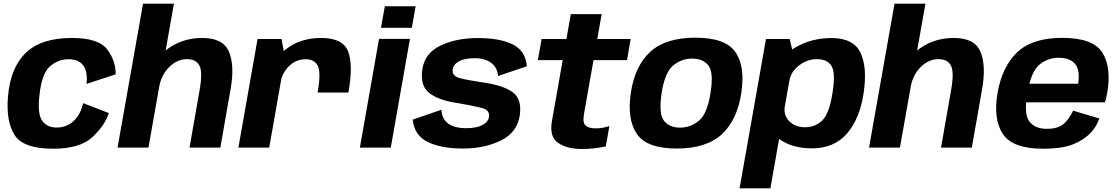

<svg xmlns="http://www.w3.org/2000/svg" viewBox="-20 -805 6094 1047"><path d="M270 6Q417.5 6 485.2 -58.5Q553 -123 573.5 -188.5L433.5 -242.5Q419 -179.5 380.8 -144.5Q342.5 -109.5 288.5 -109.5Q235.5 -109.5 209.5 -147.5Q183.5 -185.5 195 -284.5Q207.5 -404 252.2 -443Q297 -482 353.5 -482Q408 -482 433.5 -448.8Q459 -415.5 452 -347.5L610.5 -399.5Q612.5 -470 565.8 -534Q519 -598 372 -598Q203.5 -598 119.8 -516.2Q36 -434.5 23.5 -277Q12 -146 58.8 -70Q105.5 6 270 6Z M621 0H789.5L928.5 -785H760ZM1013.5 0H1181.5L1238 -322Q1260 -448 1228.5 -523Q1197 -598 1082.5 -598Q961.5 -598 873.8 -521.8Q786 -445.5 772 -367L847.5 -329Q859.5 -397 903 -439.8Q946.5 -482.5 999 -482.5Q1049 -482.5 1067.5 -447.5Q1086 -412.5 1068.5 -314Z M1712 -300.5H1880Q1907 -453.5 1877.8 -525.8Q1848.5 -598 1731 -598Q1622 -598 1545 -540.8Q1468 -483.5 1453 -399.5L1511 -361Q1519.5 -408.5 1557 -445.2Q1594.5 -482 1647.5 -482Q1693.5 -482 1712.5 -447.2Q1731.5 -412.5 1712 -300.5ZM1280 0H1448L1534.5 -490L1515 -592.5H1384.5Z M1942.5 0H2111L2215.5 -593H2047ZM2078.5 -771 2057.5 -653.5H2226L2246.5 -771Z M2504 5Q2622 5 2711.2 -38.8Q2800.5 -82.5 2814.5 -176.5Q2827 -266 2774.2 -303.2Q2721.5 -340.5 2613 -355.5Q2535 -367 2489.2 -378.5Q2443.5 -390 2448.5 -426Q2452.5 -454 2483 -470.8Q2513.5 -487.5 2568 -487.5Q2626 -487.5 2659.2 -461.8Q2692.5 -436 2696 -390.5L2853 -443.5Q2846 -528 2776 -562.8Q2706 -597.5 2586.5 -597.5Q2467.5 -597.5 2381.8 -556.2Q2296 -515 2283 -426.5Q2270 -336.5 2321.8 -297Q2373.5 -257.5 2475 -243Q2557 -229 2604.8 -217.2Q2652.5 -205.5 2646.5 -167.5Q2642.5 -140 2610.5 -123Q2578.5 -106 2522.5 -106Q2459 -106 2424.5 -130.8Q2390 -155.5 2387 -206.5L2230.5 -152.5Q2239.5 -66 2313.2 -30.5Q2387 5 2504 5Z M3151.5 7.5Q3219 7.5 3283.5 -6.5L3303 -117.5Q3265.5 -105 3228 -105Q3191.5 -105 3173.8 -119.8Q3156 -134.5 3164.5 -183L3216.5 -477H3399L3419 -592.5H3237L3261 -728H3092.5L3069 -592.5H2933.5L2913 -477H3048.5L2990 -146Q2974.5 -59 3023.5 -25.8Q3072.5 7.5 3151.5 7.5Z M3670 5Q3832.5 5 3916.8 -73.5Q4001 -152 4022.5 -299Q4044.5 -443.5 3990 -521.5Q3935.5 -599.5 3772.5 -599.5Q3610 -599.5 3526 -522.5Q3442 -445.5 3420 -299Q3398.5 -154 3453 -74.5Q3507.5 5 3670 5ZM3688 -109Q3630 -109 3600.5 -146.8Q3571 -184.5 3588 -298Q3605.5 -410.5 3651 -448Q3696.5 -485.5 3754.5 -485.5Q3813 -485.5 3842.8 -448.2Q3872.5 -411 3854.5 -298Q3837 -185 3791.8 -147Q3746.5 -109 3688 -109Z M4013 222H4181L4308 -498.5L4286.5 -592.5H4157ZM4408 4Q4528.5 4 4598.5 -76.8Q4668.5 -157.5 4689.5 -297.5Q4710.5 -438 4672.2 -517.8Q4634 -597.5 4513.5 -597.5Q4407 -597.5 4320.5 -548.2Q4234 -499 4223 -439L4285 -366.5Q4293.5 -415 4338 -448.8Q4382.5 -482.5 4435 -482.5Q4491.5 -482.5 4514.5 -445Q4537.5 -407.5 4519.5 -297Q4502 -185 4463.8 -148Q4425.5 -111 4369 -111Q4316.5 -111 4283.8 -144.2Q4251 -177.5 4260 -227.5L4173 -154Q4162 -94 4231.8 -45Q4301.5 4 4408 4Z M4719 0H4887.5L5026.5 -785H4858ZM5111.5 0H5279.5L5336 -322Q5358 -448 5326.5 -523Q5295 -598 5180.5 -598Q5059.5 -598 4971.8 -521.8Q4884 -445.5 4870 -367L4945.5 -329Q4957.5 -397 5001 -439.8Q5044.5 -482.5 5097 -482.5Q5147 -482.5 5165.5 -447.5Q5184 -412.5 5166.5 -314Z M5668.5 6 5688 -102.5Q5624 -102.5 5593.2 -142.5Q5562.5 -182.5 5582 -296.5Q5602 -413 5647.2 -451.5Q5692.5 -490 5753.5 -490Q5815.5 -490 5844 -454.5Q5872.5 -419 5857 -333.5L5865.5 -348.5H5576L5558.5 -247H6005.5Q6012.5 -269 6017.5 -297Q6042 -437.5 5991.5 -518Q5941 -598.5 5772.5 -598.5Q5608.5 -598.5 5526.2 -519.2Q5444 -440 5419.5 -296.5Q5395.5 -156.5 5448.2 -75.2Q5501 6 5668.5 6ZM5688 -102.5 5668.5 6Q5758 6 5812.5 -11.2Q5867 -28.5 5910.2 -64.5Q5953.5 -100.5 5975 -159L5832 -201.5Q5816 -169.5 5797 -146Q5778 -122.5 5751.8 -112.5Q5725.5 -102.5 5688 -102.5Z"/></svg>

Font: Anybody UltraCondensed Thin
Style: Bold Italic
Weight: 700
Italic angle: -10°
Version: Version 1.111